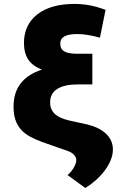

<svg xmlns="http://www.w3.org/2000/svg" viewBox="-20 -757 638 969"><path d="M48.3 -218.8Q48.3 -359 192.1 -405.9Q144.9 -423.3 122.9 -456.1Q100.9 -489 100.9 -539.8Q100.9 -631.7 168.7 -684.7Q236.2 -737.2 355.8 -737.2Q375.7 -737.2 394.7 -735.4Q413.7 -733.7 432.9 -730.1Q452.1 -726.6 471.8 -720.9Q491.5 -715.2 512.8 -707.4L484.4 -566.8Q419 -585.2 368.6 -585.2Q284.1 -585.2 284.1 -537.6Q284.1 -509.6 304.3 -497.7Q324.6 -485.8 366.5 -485.8H446V-331H373.6Q304.7 -331 268.8 -308.1Q233 -285.2 233 -240.1Q233 -215.2 243.1 -198.9Q253.2 -182.5 269.4 -172.1Q285.5 -161.6 305.9 -155.4Q326.3 -149.1 346.6 -144.9L406.2 -132.1Q443.9 -124.3 471.2 -111.3Q498.6 -98.4 516.2 -81.1Q533.7 -63.9 542.1 -43.3Q550.4 -22.7 549.7 0Q549.4 25.6 538.4 52Q527.3 78.5 508.5 103.7Q489.7 128.9 464.5 151.5Q439.3 174 410.5 191.8L321 126.4Q328.1 120.7 335.9 111.9Q343.8 103 350.1 92.7Q356.5 82.4 360.8 71.6Q365.1 60.7 365.1 51.1Q365.1 37.3 353.7 24.7Q342.3 12.1 323.9 5.7L192.5 -40.5Q158 -52.9 131.2 -67.8Q104.4 -82.7 85.9 -103.3Q67.5 -123.9 57.9 -152Q48.3 -180 48.3 -218.8Z"/></svg>

Font: Inter P Black
Style: Regular
Weight: 900
Designer: Rasmus Andersson
Foundry: rsms
Version: Version 3.018;git-588b23468